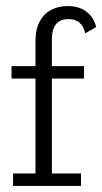

<svg xmlns="http://www.w3.org/2000/svg" viewBox="-20 -613 337 633"><path d="M23 0V-41H97V-354H18V-395H97V-480Q97 -515 110 -540.5Q123 -566 147 -579.5Q171 -593 203 -593Q241 -593 265 -574.5Q289 -556 297 -524L261 -503Q256 -526 242.5 -538Q229 -550 206 -550Q178 -550 164.5 -533Q151 -516 151 -483V-395H257V-354H151V-41H247V0Z"/></svg>

Font: Rokkitt SemiBold Light
Style: Regular
Weight: 300
Version: Version 3.103